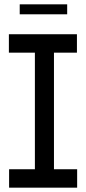

<svg xmlns="http://www.w3.org/2000/svg" viewBox="-20 -866 397 886"><path d="M22 0V-85H141V-623H21V-708H335V-623H229V-85H336V0ZM71 -800V-846H290V-800Z"/></svg>

Font: Foldit Thin
Style: Regular
Weight: 400
Version: Version 1.003